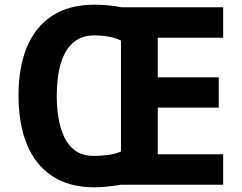

<svg xmlns="http://www.w3.org/2000/svg" viewBox="-20 -788 1031 819"><path d="M384 11Q276 11 203.5 -36.5Q131 -84 95 -171.5Q59 -259 59 -380Q59 -501 95 -587.5Q131 -674 203 -721Q275 -768 384 -768Q410 -768 443 -765Q476 -762 498 -757H932V-627H653V-458H913V-329H653V-130H932V0H496Q473 4 441.5 7.5Q410 11 384 11ZM381 -123Q413 -123 444 -127.5Q475 -132 496 -142V-615Q477 -625 447 -631Q417 -637 382 -637Q328 -637 292.5 -606.5Q257 -576 239.5 -518Q222 -460 222 -378Q222 -333 229 -288Q236 -243 253 -205.5Q270 -168 301 -145.5Q332 -123 381 -123Z"/></svg>

Font: Menbere
Style: Regular
Weight: 400
Designer: Aleme Tadesse
Foundry: Sorkin Type Co
Version: Version 1.000